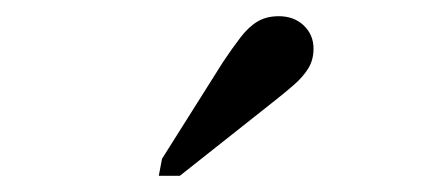

<svg xmlns="http://www.w3.org/2000/svg" viewBox="-20 -832 540 237"><path d="M255 -755Q267 -773 277 -786Q287 -799 298 -805.5Q309 -812 324 -812Q343 -812 355 -800.5Q367 -789 367 -772Q367 -758 360.5 -747.5Q354 -737 342.5 -727Q331 -717 317 -706L202 -615H176L180 -636Z"/></svg>

Font: Roboto Serif Light
Style: Italic
Weight: 300
Italic angle: -10°
Version: Version 1.007